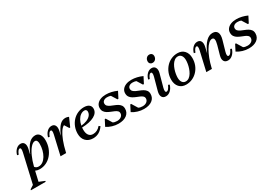

<svg xmlns="http://www.w3.org/2000/svg" viewBox="-31 -1776 4364 3084"><g transform="rotate(-30 2151.0 -234.0)"><path d="M229 13Q186 13 150 -4L108 178L211 220L207 235H-66L-62 219L5 176L127 -356Q145 -437 113 -437Q80 -437 50 -358L23 -364Q39 -423 76.5 -459.5Q114 -496 161 -496Q208 -496 227 -459.5Q246 -423 232 -361L212 -276H215Q266 -395 316.5 -445.5Q367 -496 434 -496Q483 -496 511.5 -455.5Q540 -415 540 -345Q540 -270 516 -205Q492 -140 450 -91Q408 -42 351.5 -14.5Q295 13 229 13ZM383 -418Q346 -418 305 -372.5Q264 -327 227.5 -247.5Q191 -168 166 -67Q190 -33 236 -33Q278 -33 313.5 -58.5Q349 -84 375 -127.5Q401 -171 415.5 -226.5Q430 -282 430 -341Q430 -418 383 -418Z M619 0 701 -356Q719 -437 687 -437Q654 -437 624 -358L597 -364Q613 -423 650.5 -459.5Q688 -496 735 -496Q782 -496 801 -459.5Q820 -423 806 -361L789 -290H791Q840 -402 886 -449Q932 -496 992 -496Q1024 -496 1055 -481L985 -323H969L917 -405Q883 -391 848.5 -339Q814 -287 782.5 -205Q751 -123 727 -17L723 0Z M1221 13Q1137 13 1087.5 -38Q1038 -89 1038 -175Q1038 -242 1061 -300.5Q1084 -359 1124.5 -403Q1165 -447 1219.5 -471.5Q1274 -496 1336 -496Q1396 -496 1429 -470.5Q1462 -445 1462 -399Q1462 -322 1379.5 -277Q1297 -232 1150 -227Q1148 -207 1148 -187Q1148 -119 1175.5 -83Q1203 -47 1253 -47Q1333 -47 1392 -117L1417 -99Q1342 13 1221 13ZM1318 -446Q1279 -446 1245.5 -422Q1212 -398 1188.5 -356Q1165 -314 1155 -259Q1213 -264 1259.5 -283Q1306 -302 1332.5 -333Q1359 -364 1359 -404Q1359 -423 1348 -434.5Q1337 -446 1318 -446Z M1690 13Q1633 13 1577 -4Q1521 -21 1476 -51L1533 -162H1549L1616 -53Q1645 -36 1692 -36Q1739 -36 1769 -59.5Q1799 -83 1799 -120Q1799 -146 1781 -163Q1763 -180 1734.5 -192Q1706 -204 1674.5 -216.5Q1643 -229 1614.5 -246Q1586 -263 1568 -289.5Q1550 -316 1550 -356Q1550 -398 1574.5 -429.5Q1599 -461 1642.5 -478.5Q1686 -496 1743 -496Q1794 -496 1845.5 -484Q1897 -472 1945 -450L1886 -335H1869L1805 -437Q1777 -448 1740 -448Q1700 -448 1675.5 -429.5Q1651 -411 1651 -382Q1651 -353 1669 -335Q1687 -317 1715 -304Q1743 -291 1775 -279Q1807 -267 1835.5 -250.5Q1864 -234 1882 -209Q1900 -184 1900 -145Q1900 -72 1843.5 -29.5Q1787 13 1690 13Z M2163 13Q2106 13 2050 -4Q1994 -21 1949 -51L2006 -162H2022L2089 -53Q2118 -36 2165 -36Q2212 -36 2242 -59.5Q2272 -83 2272 -120Q2272 -146 2254 -163Q2236 -180 2207.5 -192Q2179 -204 2147.5 -216.5Q2116 -229 2087.5 -246Q2059 -263 2041 -289.5Q2023 -316 2023 -356Q2023 -398 2047.5 -429.5Q2072 -461 2115.5 -478.5Q2159 -496 2216 -496Q2267 -496 2318.5 -484Q2370 -472 2418 -450L2359 -335H2342L2278 -437Q2250 -448 2213 -448Q2173 -448 2148.5 -429.5Q2124 -411 2124 -382Q2124 -353 2142 -335Q2160 -317 2188 -304Q2216 -291 2248 -279Q2280 -267 2308.5 -250.5Q2337 -234 2355 -209Q2373 -184 2373 -145Q2373 -72 2316.5 -29.5Q2260 13 2163 13Z M2570 13Q2518 13 2498 -24.5Q2478 -62 2495 -125L2558 -356Q2568 -394 2564.5 -415.5Q2561 -437 2544 -437Q2511 -437 2481 -358L2454 -364Q2470 -423 2507.5 -459.5Q2545 -496 2592 -496Q2640 -496 2660 -458.5Q2680 -421 2664 -361L2600 -128Q2590 -90 2593.5 -68.5Q2597 -47 2615 -47Q2633 -47 2650 -66Q2667 -85 2689 -131L2714 -120Q2696 -60 2656.5 -23.5Q2617 13 2570 13ZM2651 -560Q2625 -560 2608.5 -576Q2592 -592 2592 -617Q2592 -655 2614 -679Q2636 -703 2670 -703Q2696 -703 2712.5 -687Q2729 -671 2729 -645Q2729 -608 2707.5 -584Q2686 -560 2651 -560Z M2945 13Q2866 13 2819.5 -38.5Q2773 -90 2773 -176Q2773 -243 2796 -301Q2819 -359 2859.5 -403Q2900 -447 2954 -471.5Q3008 -496 3071 -496Q3150 -496 3196.5 -445Q3243 -394 3243 -308Q3243 -240 3220.5 -182Q3198 -124 3157 -80Q3116 -36 3062 -11.5Q3008 13 2945 13ZM2964 -35Q3000 -35 3028.5 -56.5Q3057 -78 3077.5 -112.5Q3098 -147 3111.5 -187Q3125 -227 3131 -265Q3137 -303 3137 -331Q3137 -385 3114.5 -416.5Q3092 -448 3052 -448Q3016 -448 2987.5 -426.5Q2959 -405 2938.5 -371Q2918 -337 2904.5 -296.5Q2891 -256 2885 -218Q2879 -180 2879 -152Q2879 -98 2901.5 -66.5Q2924 -35 2964 -35Z M3323 0 3405 -356Q3423 -437 3391 -437Q3358 -437 3328 -358L3301 -364Q3317 -423 3354.5 -459.5Q3392 -496 3439 -496Q3486 -496 3505 -459.5Q3524 -423 3510 -361L3487 -263H3489Q3589 -496 3721 -496Q3786 -496 3808.5 -449Q3831 -402 3806 -317L3752 -128Q3741 -90 3745 -68.5Q3749 -47 3767 -47Q3785 -47 3802 -66Q3819 -85 3842 -131L3867 -120Q3848 -60 3809 -23.5Q3770 13 3722 13Q3669 13 3649 -24.5Q3629 -62 3647 -125L3693 -289Q3729 -418 3668 -418Q3637 -418 3603.5 -387.5Q3570 -357 3538 -302.5Q3506 -248 3478 -174.5Q3450 -101 3430 -15L3427 0Z M4108 13Q4051 13 3995 -4Q3939 -21 3894 -51L3951 -162H3967L4034 -53Q4063 -36 4110 -36Q4157 -36 4187 -59.5Q4217 -83 4217 -120Q4217 -146 4199 -163Q4181 -180 4152.5 -192Q4124 -204 4092.5 -216.5Q4061 -229 4032.5 -246Q4004 -263 3986 -289.5Q3968 -316 3968 -356Q3968 -398 3992.5 -429.5Q4017 -461 4060.5 -478.5Q4104 -496 4161 -496Q4212 -496 4263.5 -484Q4315 -472 4363 -450L4304 -335H4287L4223 -437Q4195 -448 4158 -448Q4118 -448 4093.5 -429.5Q4069 -411 4069 -382Q4069 -353 4087 -335Q4105 -317 4133 -304Q4161 -291 4193 -279Q4225 -267 4253.5 -250.5Q4282 -234 4300 -209Q4318 -184 4318 -145Q4318 -72 4261.5 -29.5Q4205 13 4108 13Z"/></g></svg>

Font: Platypi
Style: Italic
Weight: 400
Italic angle: -13°
Designer: David Sargent
Foundry: Bolt Cutter Type
Version: Version 1.200; ttfautohint (v1.8.4.7-5d5b)